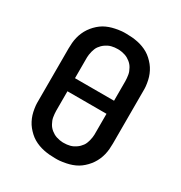

<svg xmlns="http://www.w3.org/2000/svg" viewBox="-175 -870 950 1005"><g transform="rotate(30 300.0 -367.5)"><path d="M300 8Q283 8 266 6.5Q249 5 232 1.5Q215 -2 199 -8Q183 -14 168.5 -22.5Q154 -31 141 -43Q128 -55 117.5 -68Q107 -81 99 -96.5Q91 -112 86 -128Q81 -144 78 -163.5Q75 -183 75 -195V-525Q75 -542 76.5 -559Q78 -576 82 -592.5Q86 -609 93 -625Q100 -641 109.5 -655Q119 -669 131 -681.5Q143 -694 156.5 -704Q170 -714 185.5 -721Q201 -728 217.5 -732.5Q234 -737 254 -740Q274 -743 285 -743H300Q317 -743 334 -741.5Q351 -740 368 -736.5Q385 -733 401 -727Q417 -721 431.5 -712.5Q446 -704 459 -692Q472 -680 482.5 -667Q493 -654 501 -638.5Q509 -623 514 -607Q519 -591 522 -571.5Q525 -552 525 -540V-210Q525 -193 523.5 -176Q522 -159 518 -142.5Q514 -126 507 -110Q500 -94 490.5 -80Q481 -66 469 -53.5Q457 -41 443.5 -31Q430 -21 414.5 -14Q399 -7 382.5 -2.5Q366 2 346 5Q326 8 315 8ZM418 -407V-525Q418 -534 417 -543.5Q416 -553 414.5 -562.5Q413 -572 409.5 -580.5Q406 -589 401.5 -597.5Q397 -606 391 -613Q385 -620 377.5 -626Q370 -632 362 -636.5Q354 -641 345 -644Q336 -647 325 -649Q314 -651 308 -651H300Q291 -651 281.5 -650Q272 -649 262.5 -646.5Q253 -644 245 -640Q237 -636 229 -630.5Q221 -625 214.5 -618.5Q208 -612 202.5 -604.5Q197 -597 193.5 -588Q190 -579 187.5 -570Q185 -561 183.5 -550Q182 -539 182 -533V-407ZM292 -84H300Q309 -84 318.5 -85Q328 -86 337.5 -88.5Q347 -91 355 -95Q363 -99 371 -104.5Q379 -110 385.5 -116.5Q392 -123 397.5 -130.5Q403 -138 406.5 -147Q410 -156 412.5 -165Q415 -174 416.5 -185Q418 -196 418 -202V-328H182V-210Q182 -201 183 -191.5Q184 -182 185.5 -172.5Q187 -163 190.5 -154.5Q194 -146 198.5 -137.5Q203 -129 209 -122Q215 -115 222.5 -109Q230 -103 238 -98.5Q246 -94 255 -91Q264 -88 275 -86Q286 -84 292 -84Z"/></g></svg>

Font: Iosevka Aile Semibold
Style: Regular
Weight: 600
Designer: Belleve Invis
Foundry: Belleve Invis
Version: Version 31.1.0; ttfautohint (v1.8.4)